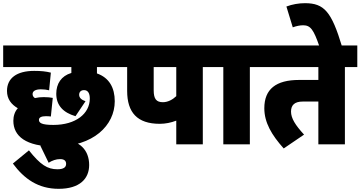

<svg xmlns="http://www.w3.org/2000/svg" viewBox="-20 -908 2268 1208"><path d="M316 -122C241 -122 225 -135 225 -154C225 -169 240 -177 269 -177C281 -177 293 -176 300 -175L312 -292C298 -295 279 -297 255 -297C235 -297 217 -295 200 -291C191 -296 185 -305 185 -316C185 -335 203 -346 237 -346C256 -346 272 -344 289 -340L300 -451C269 -459 237 -462 195 -462C85 -462 24 -416 24 -336C24 -285 51 -251 92 -227C72 -205 64 -176 64 -148C64 -52 142 14 328 14C568 14 702 -120 702 -271C702 -356 667 -419 590 -446V-486H742V-622H0V-486H429V-449C365 -430 334 -381 334 -318C334 -244 379 -199 455 -177L518 -271C492 -280 478 -293 478 -312C478 -330 490 -341 509 -341C533 -341 545 -321 545 -288C545 -193 457 -122 316 -122Z M349 280C482 280 541 216 541 130C541 37 481 -28 371 -28C312 -28 270 -14 234 9L286 116C308 102 333 93 358 93C383 93 396 103 396 123C396 145 379 157 341 157C279 157 234 129 162 38L61 121C132 217 220 280 349 280Z M1256 -486H1334V-622H728V-486H780V-336C780 -201 843 -129 985 -129C1020 -129 1056 -136 1089 -149V0H1256ZM1089 -486V-303C1066 -281 1036 -265 1005 -265C964 -265 947 -285 947 -340V-486Z M1552 -486H1630V-622H1321V-486H1385V0H1552Z M2150 -486H2228V-622H1616V-486H1983V-405H1862C1716 -405 1643 -347 1643 -227C1643 -137 1689 -59 1765 26L1893 -61C1838 -121 1811 -164 1811 -206C1811 -247 1834 -269 1884 -269H1983V0H2150Z M1990 -615H2132C2066 -834 2020 -888 1899 -888C1860 -888 1819 -881 1782 -867L1822 -736C1844 -744 1867 -749 1887 -749C1934 -749 1953 -722 1990 -615Z"/></svg>

Font: Noto Sans Devanagari SemiCondensed Black
Style: Regular
Weight: 900
Width: 4
Designer: Jelle Bosma - Monotype Design Team
Foundry: Monotype Imaging Inc.
Version: Version 2.004